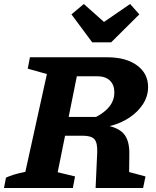

<svg xmlns="http://www.w3.org/2000/svg" viewBox="-48 -942 784 962"><path d="M-28 0 -18 -52Q-1 -60 21.5 -67Q44 -74 79 -81L187 -571L91 -598L102 -655H490Q583 -655 638.5 -614.5Q694 -574 694 -506Q694 -461 669.5 -422Q645 -383 601.5 -353.5Q558 -324 501 -310Q555 -297 578 -264Q601 -231 600 -169L599 -80L681 -58L669 0H431L439 -177Q441 -226 425.5 -244Q410 -262 367 -262H278L241 -79L328 -58L317 0ZM438 -560H337L296 -356H433Q525 -404 525 -478Q525 -517 502.5 -538.5Q480 -560 438 -560ZM414 -730 310 -870 372 -922 473 -832 604 -922 650 -870 509 -730Z"/></svg>

Font: Piazzolla
Style: Bold Italic
Weight: 700
Italic angle: -11.3°
Designer: Juan Pablo del Peral
Foundry: Huerta Tipografica
Version: Version 1.330